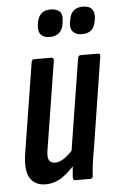

<svg xmlns="http://www.w3.org/2000/svg" viewBox="-51 -716 460 758"><g transform="rotate(-5 179.0 -337.0)"><path d="M99 6Q57 6 37.5 -25.5Q18 -57 30 -128L86 -479Q88 -490 96 -490H164Q175 -490 174 -479L119 -134Q113 -102 119.5 -89Q126 -76 145 -76Q163 -76 183.5 -91Q204 -106 224 -130L228 -74Q200 -39 168.5 -16.5Q137 6 99 6ZM218 0Q208 0 208 -11Q209 -30 212 -56Q215 -82 217 -99L212 -114L270 -479Q272 -490 281 -490H349Q360 -490 358 -479L302 -123Q295 -85 291.5 -57.5Q288 -30 287 -11Q287 0 276 0ZM294 -572Q271 -572 259 -584.5Q247 -597 250 -621L252 -631Q259 -680 306 -680Q330 -680 341 -668Q352 -656 350 -631L348 -620Q341 -572 294 -572ZM166 -572Q143 -572 131.5 -584.5Q120 -597 123 -621L124 -631Q132 -680 178 -680Q203 -680 214.5 -668Q226 -656 222 -631L221 -620Q213 -572 166 -572Z"/></g></svg>

Font: Sofia Sans Extra Condensed SemiBold
Style: Italic
Weight: 600
Italic angle: -9°
Designer: Botio Nikoltchev, Ani Petrova
Foundry: lettersoup
Version: Version 4.101